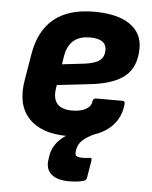

<svg xmlns="http://www.w3.org/2000/svg" viewBox="-51 -550 626 790"><g transform="rotate(5 261.5 -155.0)"><path d="M241 12Q132 12 80 -44.5Q28 -101 46 -203L64 -311Q97 -507 306 -507Q402 -507 453.5 -472Q505 -437 505 -374Q505 -296 457.5 -257Q410 -218 309 -208L179 -193L177 -180Q164 -94 251 -94Q285 -94 307 -106Q329 -118 331 -139Q333 -152 345 -152H452Q465 -152 464 -140Q457 -67 398.5 -27.5Q340 12 241 12ZM193 -280 288 -291Q330 -297 348 -311.5Q366 -326 366 -354Q366 -400 298 -400Q212 -400 198 -313ZM263 197Q212 197 188.5 174.5Q165 152 172 113L174 98Q182 53 221.5 21.5Q261 -10 339 -29L355 -7Q318 11 302 26.5Q286 42 282 63L281 71Q278 85 284.5 90.5Q291 96 310 96Q318 96 323.5 95.5Q329 95 337 94Q351 91 348 105L336 177Q334 187 323 190Q309 194 294 195.5Q279 197 263 197Z"/></g></svg>

Font: Sofia Sans ExtraBold
Style: Italic
Weight: 800
Italic angle: -9°
Designer: Botio Nikoltchev, Ani Petrova
Foundry: lettersoup
Version: Version 4.100; ttfautohint (v1.8.4.7-5d5b)